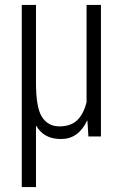

<svg xmlns="http://www.w3.org/2000/svg" viewBox="-20 -548 493 771"><path d="M124.5 203.1H67.4V-528.3H124.5V-219.7Q124 -116.7 148.4 -78.6Q172.9 -40.5 218.3 -40.5Q263.7 -40.5 289.6 -64.9Q315.4 -89.4 327.6 -137.7V-528.3H385.3V0H335L331.1 -63L329.6 -63.5Q294.9 10.3 225.1 10.3Q155.8 10.3 126 -42.5L124.5 -42Z"/></svg>

Font: RobotoCondensed-Light
Style: Light
Weight: 300
Designer: Google
Version: Version 1.200311; 2013